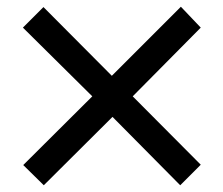

<svg xmlns="http://www.w3.org/2000/svg" viewBox="-20 -445 663 570"><path d="M49 45 254 -159 48 -363 109 -424 312 -220 517 -425 576 -363 374 -159 576 44 515 105 314 -98 110 105Z"/></svg>

Font: Yekan
Style: Regular
Weight: 400
Designer: ParsMizban Co
Foundry: ParsMizban Co
Version: Version 2.000